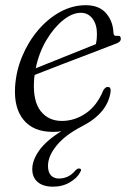

<svg xmlns="http://www.w3.org/2000/svg" viewBox="-20 -486 488 720"><path d="M280.5 160Q270.5 180.5 242.8 197.2Q215 214 179 214Q141.5 214 121.2 196.5Q101 179 101 148.5Q101 115 127 78.2Q153 41.5 210 6Q198.5 8 191.2 8.2Q184 8.5 177.5 8.5Q106 8.5 69 -35.8Q32 -80 36.5 -159Q40 -219 63 -274.2Q86 -329.5 123 -373Q160 -416.5 206 -441.5Q252 -466.5 301.5 -466.5Q352 -466.5 378 -436.2Q404 -406 405.5 -362Q406.5 -349.5 419 -351.5Q433 -353.5 433 -341Q433.5 -328.5 414 -322Q370.5 -305 316.5 -284.5Q262.5 -264 208.2 -243.2Q154 -222.5 110 -205Q108 -193.5 107.5 -181.5Q103.5 -106.5 132.5 -69.5Q161.5 -32.5 212 -32.5Q260 -32.5 302 -61.2Q344 -90 367.5 -147.5Q375.5 -160.5 384.5 -160Q396 -160 395 -144.5Q385.5 -62 285 -11Q225 20 192.5 59.5Q160 99 160 136Q160 160 171.2 171.8Q182.5 183.5 200.5 183.5Q238 183.5 263 153Q271 144.5 278 146Q288.5 147.5 280.5 160ZM283 -438Q251 -438 216.5 -410.2Q182 -382.5 154 -335.5Q126 -288.5 114 -230Q163.5 -250 224.2 -274.2Q285 -298.5 339.5 -320.5Q342 -332.5 342.8 -341.2Q343.5 -350 343.5 -359Q343.5 -394 327 -416Q310.5 -438 283 -438Z"/></svg>

Font: Fraunces 9pt S000 Light
Style: Italic
Weight: 300
Italic angle: -16°
Version: Version 1.000; ttfautohint (v1.8.3)